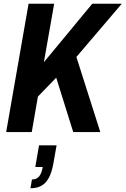

<svg xmlns="http://www.w3.org/2000/svg" viewBox="-20 -707 672 1028"><path d="M13 0 133 -687H270L215 -374L474 -687H632L389 -402L517 0H372L281 -291L183 -190L150 0ZM143 301 151 254Q176 254 189.5 237.5Q203 221 209 187H169L189 71H283L266 167Q257 217 241 246Q225 275 201 288Q177 301 143 301Z"/></svg>

Font: Archivo Condensed
Style: Bold Italic
Weight: 700
Width: 3
Italic angle: -10°
Designer: Hector Gatti
Foundry: Omnibus-Type
Version: Version 2.001